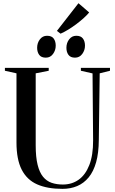

<svg xmlns="http://www.w3.org/2000/svg" viewBox="-20 -1165 714 1194"><path d="M368.5 9.5Q274.5 9.5 211 -18.5Q147.5 -46.5 115 -110Q82.5 -173.5 82.5 -279V-709L10.5 -725V-743H283V-725L202 -709V-261.5Q202 -188 213.8 -140.5Q225.5 -93 247.5 -66Q269.5 -39 300.8 -28.2Q332 -17.5 371 -17.5Q427 -17.5 469.2 -47.5Q511.5 -77.5 535.5 -138.8Q559.5 -200 559 -292.5L555.5 -708.5L483 -725V-743H664V-725L600 -709L594.5 -295.5Q594 -214 577.8 -156.2Q561.5 -98.5 531.5 -62Q501.5 -25.5 460.2 -8Q419 9.5 368.5 9.5ZM264.5 -806.5Q236.5 -806.5 223.8 -823.8Q211 -841 211 -868Q211 -898 228 -920.2Q245 -942.5 272 -942.5H273Q301.5 -942.5 314 -925.2Q326.5 -908 326.5 -881Q326.5 -852.5 309.8 -829.5Q293 -806.5 265.5 -806.5ZM446 -806.5Q418.5 -806.5 405.8 -823.8Q393 -841 393 -868Q393 -898 410 -920.2Q427 -942.5 454 -942.5H455Q483 -942.5 495.8 -925.2Q508.5 -908 508.5 -881Q508.5 -852.5 491.5 -829.5Q474.5 -806.5 447 -806.5ZM356 -956 334 -973 468 -1145 534.5 -1087.5Q522 -1072 501.2 -1053.2Q480.5 -1034.5 456 -1016Q431.5 -997.5 406 -981.8Q380.5 -966 357.5 -956Z"/></svg>

Font: Merriweather 144pt Medium
Style: Regular
Weight: 500
Version: Version 2.100